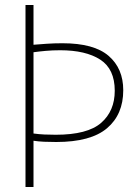

<svg xmlns="http://www.w3.org/2000/svg" viewBox="-20 -748 561 768"><path d="M82 -728H114V-569Q138 -571 167.5 -573Q197 -575 230 -575Q356 -575 414.5 -524.5Q473 -474 473 -387Q473 -290 408 -235Q343 -180 205 -180Q178 -180 156 -181Q134 -182 114 -185V0H82ZM203 -209Q330 -209 384.5 -256.5Q439 -304 439 -385Q439 -472 381 -509.5Q323 -547 221 -547Q190 -547 162.5 -544.5Q135 -542 114 -539V-214Q136 -211 157.5 -210Q179 -209 203 -209Z"/></svg>

Font: Murecho ExtraLight
Style: Regular
Weight: 200
Designer: Neil Summerour
Foundry: Positype
Version: Version 1.010; ttfautohint (v1.8.3)